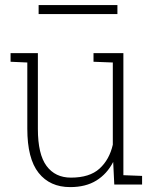

<svg xmlns="http://www.w3.org/2000/svg" viewBox="-20 -742 632 772"><path d="M262.2 10.3Q180.7 10.3 135.3 -46.9Q89.8 -104 89.8 -224.6V-490.7L22.5 -493.7V-528.3H89.8H132.3V-223.6Q132.3 -121.6 167.2 -74.7Q202.1 -27.8 265.1 -27.8Q340.3 -27.8 380.1 -64Q419.9 -100.1 433.6 -160.2V-490.7L356 -493.7V-528.3H433.6H476.1V-37.6L551.3 -34.7V0H439.5L435.1 -90.8Q410.2 -42.5 367.4 -16.1Q324.7 10.3 262.2 10.3ZM135.3 -685.5V-721.7H452.1V-685.5Z"/></svg>

Font: Roboto Slab ExtraLight
Style: Regular
Weight: 250
Designer: Google
Version: Version 2.000; ttfautohint (v1.8.1.43-b0c9)